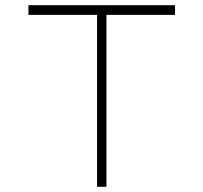

<svg xmlns="http://www.w3.org/2000/svg" viewBox="-20 -716 780 736"><path d="M651 -696V-659H388V0H352V-659H89V-696Z"/></svg>

Font: Major Mono Display
Style: Regular
Weight: 400
Designer: Emre Parlak
Foundry: Emre Parlak
Version: Version 2.000; ttfautohint (v1.8) -l 8 -r 50 -G 200 -x 14 -D